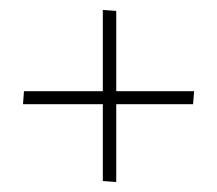

<svg xmlns="http://www.w3.org/2000/svg" viewBox="-20 -409 433 383"><path d="M211.9 -227.1H367.2L365.2 -201.2H211.9V-45.9L185.1 -47.9V-201.2H25.9L27.8 -227.1H185.1V-389.2L211.9 -387.2Z"/></svg>

Font: FoglihtenNo01
Style: Regular
Weight: 500
Version: Version 0.61